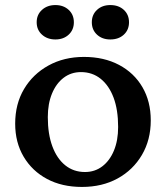

<svg xmlns="http://www.w3.org/2000/svg" viewBox="-20 -726 656 759"><path d="M304 13Q225 13 166 -18.5Q107 -50 73.5 -106.5Q40 -163 40 -237Q40 -315 75 -374Q110 -433 171.5 -467Q233 -501 312 -501Q391 -501 450.5 -469.5Q510 -438 543 -381.5Q576 -325 576 -250Q576 -173 541 -113.5Q506 -54 445 -20.5Q384 13 304 13ZM316 -46Q355 -46 384.5 -68.5Q414 -91 430.5 -131Q447 -171 447 -224Q447 -292 429 -340Q411 -388 378 -414.5Q345 -441 300 -441Q261 -441 231.5 -418.5Q202 -396 185.5 -356Q169 -316 169 -263Q169 -196 187 -147.5Q205 -99 238 -72.5Q271 -46 316 -46ZM199 -570Q167 -570 146 -589Q125 -608 125 -638Q125 -668 146 -687Q167 -706 199 -706Q231 -706 251.5 -687Q272 -668 272 -638Q272 -608 251.5 -589Q231 -570 199 -570ZM416 -570Q384 -570 363.5 -589Q343 -608 343 -638Q343 -668 363.5 -687Q384 -706 416 -706Q449 -706 469.5 -687Q490 -668 490 -638Q490 -608 469.5 -589Q449 -570 416 -570Z"/></svg>

Font: Platypi Light Medium
Style: Regular
Weight: 500
Version: Version 1.200